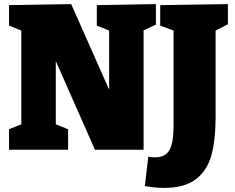

<svg xmlns="http://www.w3.org/2000/svg" viewBox="-20 -730 1146 936"><path d="M452 -705 740 -710V-610L680 -582V0H443L252 -432V-124L312 -100V0H24V-100L84 -124V-581L24 -605V-705L327 -710L512 -293V-581L452 -605ZM1091 -710V-612L1031 -581V-158Q1031 -46 1010 28.5Q989 103 934 144.5Q879 186 780 186Q738 186 686 177L703 34Q722 37 735 37Q786 37 806 1.5Q826 -34 826 -114V-581L761 -605V-705Z"/></svg>

Font: Bitter Pro Black
Style: Regular
Weight: 900
Designer: Sol Matas, and Bitter project Authors
Foundry: Sol Matas
Version: Version 1.010